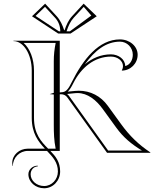

<svg xmlns="http://www.w3.org/2000/svg" viewBox="-20 -818 825 1028"><path d="M323.6 -656.4C314.9 -682.6 303 -710.1 283.5 -731.2L221.6 -798.4L151.3 -730.9L291.6 -638.4H357.8L498 -730.9L427.8 -798.4L365.9 -731.2C346.4 -710.1 334.4 -682.6 325.8 -656.4ZM354.2 -650.4H336.4L337.2 -652.7C345.6 -678.2 357.1 -704 374.7 -723.1L428.3 -781.3L468.9 -734.7ZM295.2 -650.4 170.5 -732.7 221 -781.3 274.7 -723.1C293.6 -702.6 302.3 -678.5 302.9 -650.4ZM339.1 -314.9 383.4 -319.3C387.3 -319.7 391.2 -319.8 395 -319.8C448.7 -319.8 495.1 -283.1 531.3 -232.7L602.6 -134.4C640.6 -82 684 -46 740 -12H559L351.2 -301.9C348.3 -306.4 343.7 -311.3 339.1 -314.9ZM434.1 -473.3C487.6 -547.8 548.5 -595 622.2 -595C660.2 -595 691 -563.6 691 -525C691 -495.8 675.6 -470.5 650.4 -464.3C650.4 -501.3 613.7 -527 574 -527C521.1 -527 473.2 -506.7 434.1 -473.3ZM231.6 -10C262.4 22.3 290 51.7 290 100C290 143.1 257 178 216.3 178C176.4 178 144 149.8 144 115C144 91.8 161 73 182 73V69C154.4 69 132 89.6 132 115C132 156.4 169.8 190 216.4 190C263.6 190 302 149.7 302 100C302 48.9 277.8 19.1 249.6 -10H300V-313C301.2 -313.2 304.5 -313.4 306.9 -313.4C321.1 -313.4 333.5 -307 341.3 -295.1L553 0H785V-2C722 -44 674.2 -90.2 628.5 -153.2L557.2 -251.5C519.7 -303.6 464.1 -332.2 402.2 -332.2C395.6 -332.2 389 -331.9 382.2 -331.2L342.6 -327.3C354.2 -338.1 363.4 -354.4 372 -371.6C414.2 -456.7 486 -515 574 -515C609.5 -515 638.4 -492.3 638.4 -464.3C638.4 -455.4 636 -448 632 -440C678.9 -440 717 -478.1 717 -525C717 -570.3 674.5 -607 622.2 -607C509.3 -607 425.4 -501.7 363 -376C350.6 -351.1 337.7 -327.4 316.1 -324.7L300 -323.1V-600H52V-598C106.1 -598 150 -527.2 150 -440V-187C150 -104.2 185.2 -59.6 220.3 -22H129C83 -22 45.6 12 45.6 53.9C45.6 59 46.1 64.4 47 70H49C49 26 84.8 -10 129 -10ZM268 -312V-150C268 -104.7 269.2 -66.2 278 -22H237.8C201 -59.3 162 -100.1 162 -187V-440C162 -503 140 -558.6 106.5 -588H278C271.3 -554.3 268 -524.3 268 -490V-321L246 -314Z"/></svg>

Font: SortefaxS01
Style: Medium
Weight: 500
Designer: gluk
Foundry: gluk
Version: Version 0.261